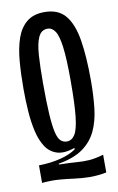

<svg xmlns="http://www.w3.org/2000/svg" viewBox="-88 -720 539 874"><g transform="rotate(-10 181.5 -283.0)"><path d="M332 97Q289 105 254 104.5Q219 104 186 99.5Q153 95 117 92Q81 89 36 93V12Q91 11 136.5 -0.5Q182 -12 209 -32V-38Q159 -21 126 -31.5Q93 -42 73.5 -72Q54 -102 44 -145.5Q34 -189 30.5 -240Q27 -291 27 -343Q27 -412 32 -471.5Q37 -531 52.5 -575.5Q68 -620 99 -645.5Q130 -671 181 -671Q245 -671 278 -631Q311 -591 323.5 -514.5Q336 -438 336 -328Q336 -259 329.5 -200.5Q323 -142 302 -97Q281 -52 239 -22Q197 8 126 20V24Q177 25 208 27.5Q239 30 266.5 28Q294 26 332 15ZM180 -73Q203 -73 217.5 -95.5Q232 -118 238.5 -176Q245 -234 245 -342Q245 -443 238 -497.5Q231 -552 217 -573Q203 -594 182 -594Q153 -594 139.5 -564.5Q126 -535 122.5 -481Q119 -427 119 -353Q119 -265 122.5 -210Q126 -155 133 -125Q140 -95 152 -84Q164 -73 180 -73Z"/></g></svg>

Font: Bricolage Grotesque 48pt Condensed
Style: Regular
Weight: 400
Width: 3
Designer: Mathieu Triay
Foundry: Atelier Triay
Version: Version 1.000; ttfautohint (v1.8.4.7-5d5b);gftools[0.9.32]